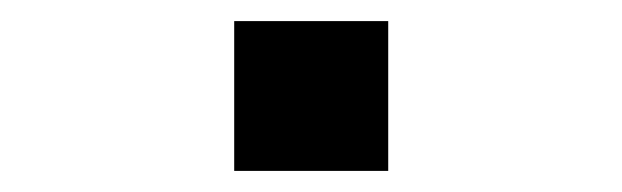

<svg xmlns="http://www.w3.org/2000/svg" viewBox="-20 -463 590 182"><path d="M348 -443H202V-301H348Z"/></svg>

Font: Spoqa Han Sans Neo Bold
Style: Bold
Weight: 700
Designer: [Spoqa Han Sans Neo] Dong-huui Kim  Younghwa Kang  Yujin Lee  [Noto Sans] Ryoko NISHIZUKA  (kana & ideographs); Paul D. 
Foundry: Spoqa (http://www.spoqa-han-sans.com)
Version: Version 1.000